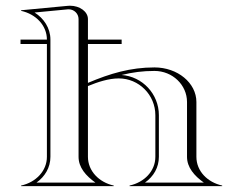

<svg xmlns="http://www.w3.org/2000/svg" viewBox="-20 -635 820 655"><path d="M280 -485H395V-500H280V-570C280 -595.1 252.5 -615.5 218.6 -615.5C215.6 -615.5 213 -615.3 210 -615L52 -600V-598C102.9 -586.8 140 -547.8 140 -500H50V-485H140V-100C140 -52.2 102.9 -13.2 52 -2V0H368V-2C317.1 -13.2 280 -52.2 280 -100V-341.4C313 -355.1 350.7 -367.5 385.1 -367.5C454 -367.5 510 -311.3 510 -242V-100C510 -51 472 -13 422 -2V0H738V-2C688 -13 650 -51 650 -100V-287C650 -352.1 585.9 -405 507 -405C425 -405 355.7 -384.3 280 -352.3ZM248 -100C248 -63.8 272.8 -35.3 305.6 -12H104.4C133.5 -32.7 152 -63.9 152 -100V-500C152 -539.3 129.2 -572.9 97.9 -592.3L211.2 -603.1C212.4 -603.2 213.5 -603.2 214.7 -603.2C232.7 -603.2 248 -588.4 248 -570ZM394.8 -379.2C432.7 -388.5 466.9 -393 507 -393C568.3 -393 618 -345.5 618 -287V-100C618 -63.9 642.7 -35.3 675.5 -12H474.5C504.5 -33.4 522 -63.9 522 -100V-242C522 -314.5 465.9 -374 394.8 -379.2Z"/></svg>

Font: SortefaxS01
Style: Medium
Weight: 500
Designer: gluk
Foundry: gluk
Version: Version 0.261